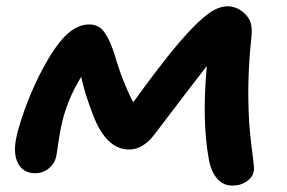

<svg xmlns="http://www.w3.org/2000/svg" viewBox="-20 -536 905 605"><path d="M90.8 9.8Q54.2 9.8 37.6 -20Q21 -49.8 30.8 -99.1Q36.1 -128.9 55.4 -184.1Q74.7 -239.3 103 -296.9Q146.5 -382.8 183.8 -420.9Q221.2 -459 261.2 -459Q276.9 -459 289.3 -452.4Q301.8 -445.8 310.8 -431.6Q319.8 -417.5 325.7 -404.8Q331.5 -392.1 338.9 -371.1Q365.7 -277.8 399.9 -213.9Q506.3 -361.3 567.9 -428.2Q606.4 -471.2 637.7 -493.7Q668.9 -516.1 696.8 -516.1Q725.1 -516.1 748 -496.1Q764.2 -481.9 769.8 -464.4Q775.4 -446.8 772 -416Q757.3 -282.2 765.1 -150.9Q767.6 -115.2 772 -79.3Q776.4 -43.5 778.8 -24.7Q781.2 -5.9 779.8 2.9Q775.9 22.9 757.1 35.9Q738.3 48.8 711.9 48.8Q683.1 48.8 664.1 26.6Q645 4.4 638.2 -33.2Q615.7 -154.8 631.8 -328.1Q600.1 -288.1 467.8 -113.8Q431.2 -64.9 387.2 -64.9Q322.8 -64.9 283.2 -149.9Q272.5 -172.9 258.1 -215.1Q243.7 -257.3 235.8 -293.9Q189.9 -219.2 172.9 -138.2Q168 -114.7 163.3 -82.5Q158.7 -50.3 157.2 -43.9Q152.8 -21 134 -5.6Q115.2 9.8 90.8 9.8Z"/></svg>

Font: Shantell Sans Irregular Bouncy
Style: Italic
Weight: 600
Italic angle: -11.31°
Designer: Stephen Nixon, Anya Danilova, Shantell Martin
Foundry: Arrow Type
Version: Version 1.006;[9816181b4]